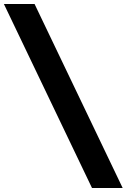

<svg xmlns="http://www.w3.org/2000/svg" viewBox="-44 -818 638 966"><path d="M418.9 127.9Q457 127.9 573.2 127.9Q461.9 -103.5 129.9 -797.9Q91.8 -797.9 -24.4 -797.9Q86.9 -566.4 418.9 127.9Z"/></svg>

Font: Big-Shock
Style: Black
Weight: 400